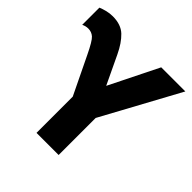

<svg xmlns="http://www.w3.org/2000/svg" viewBox="-191 -871 1019 1019"><g transform="rotate(45 318.5 -362.0)"><path d="M83 -724Q59 -724 36.5 -718Q14 -712 0 -706V-577Q18 -586 37 -586Q62 -586 80 -570Q98 -554 132 -483L234 -272V0H400V-278L637 -714H456L319 -438L243 -598Q215 -657 180 -690.5Q145 -724 83 -724Z"/></g></svg>

Font: Noto Sans UI Extra
Style: Regular
Weight: 800
Designer: Monotype Design Team
Foundry: Monotype Imaging Inc.
Version: Version 1.901